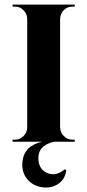

<svg xmlns="http://www.w3.org/2000/svg" viewBox="-20 -620 380 840"><path d="M216 0Q144 17 148 78Q151 123 189 138Q227 152 264 120L270 126Q264 167 231 187Q201 205 163 199Q125 193 101 166Q74 135 78 89Q85 17 165 0H35V-9H46Q68 -9 83 -25Q99 -40 99 -63V-537Q99 -559 83 -575Q68 -591 46 -591H35V-600H307V-591H296Q275 -591 259 -576Q244 -560 243 -537V-63Q244 -40 259 -25Q275 -9 296 -9H307V0Z"/></svg>

Font: Cinzel Bold(RUS BY LYAJKA)
Style: Regular
Weight: 700
Designer: Natanael Gama
Version: Version 1.001;PS 001.001;hotconv 1.0.56;makeotf.lib2.0.21325